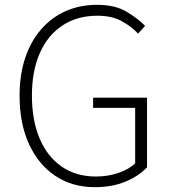

<svg xmlns="http://www.w3.org/2000/svg" viewBox="-20 -761 707 794"><path d="M372 13Q279 13 209 -33.5Q139 -80 100 -165Q61 -250 61 -365Q61 -452 84 -521Q107 -590 150 -639.5Q193 -689 251.5 -715Q310 -741 382 -741Q456 -741 503.5 -712.5Q551 -684 580 -654L551 -622Q523 -652 482.5 -674Q442 -696 383 -696Q299 -696 238 -655.5Q177 -615 144.5 -541Q112 -467 112 -366Q112 -264 143.5 -189Q175 -114 234.5 -72.5Q294 -31 377 -31Q426 -31 470 -46Q514 -61 539 -86V-315H365V-357H588V-69Q554 -33 499 -10Q444 13 372 13Z"/></svg>

Font: Noto Sans JP ExtraLight
Style: Regular
Weight: 250
Designer: Ryoko NISHIZUKA  (kana, bopomofo & ideographs); Paul D. Hunt (Latin, Greek & Cyrillic); Sandoll Communications , Soo-you
Foundry: Adobe
Version: Version 2.004-H2;hotconv 1.0.118;makeotfexe 2.5.65603